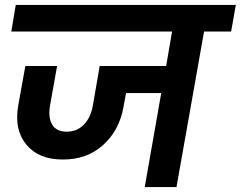

<svg xmlns="http://www.w3.org/2000/svg" viewBox="-20 -760 978 780"><path d="M26 -632 44 -740H938L919 -632H809L697 0H568L635 -382H492L482 -327Q465 -230 398.5 -170.5Q332 -111 234 -112Q137 -112 87 -172.5Q37 -233 54 -331L83 -492H212L183 -330Q175 -281 192.5 -253Q210 -225 251 -225Q292 -225 320 -253Q348 -281 357 -330L385 -492H655L679 -632Z"/></svg>

Font: Poppins SemiBold
Style: Italic
Weight: 600
Italic angle: -10°
Designer: Ninad Kale (Devanagari), Jonny Pinhorn (Latin)
Foundry: Indian Type Foundry
Version: Version 3.200;PS 1.000;hotconv 16.6.54;makeotf.lib2.5.65590